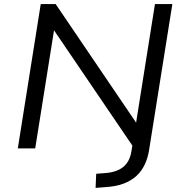

<svg xmlns="http://www.w3.org/2000/svg" viewBox="-20 -725 895 938"><path d="M447 193 450 124 500 120Q553 115 583.5 89.5Q614 64 622 14L632 -45L638 3L235 -590H246L152 0H67L179 -705H252L653 -114H643L737 -705H822L709 4Q703 45 687.5 78Q672 111 646.5 134.5Q621 158 584 172Q547 186 497 189Z"/></svg>

Font: Nunito Sans 10pt SemiExpanded
Style: Italic
Weight: 400
Width: 6
Italic angle: -9°
Designer: Vernon Adams
Foundry: Vernon Adams
Version: Version 3.101;gftools[0.9.27]